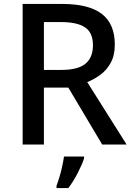

<svg xmlns="http://www.w3.org/2000/svg" viewBox="-20 -734 673 975"><path d="M295 -714Q432 -714 497.5 -663Q563 -612 563 -508Q563 -453 542.5 -415.5Q522 -378 490 -354.5Q458 -331 423 -317L623 0H499L327 -289H203V0H95V-714ZM288 -622H203V-379H293Q376 -379 414 -410.5Q452 -442 452 -504Q452 -568 412 -595Q372 -622 288 -622ZM407 70Q398 99 375.5 143Q353 187 327 221H267V209Q274 191 282 164.5Q290 138 296 110Q302 82 305 61H407Z"/></svg>

Font: Noto Sans Arabic Med
Style: Regular
Weight: 500
Designer: Monotype Design Team, Nadine Chahine, Nizar Qandah and Khaled Hosny
Foundry: Monotype Imaging Inc.
Version: Version 2.012; ttfautohint (v1.8.4.7-5d5b)